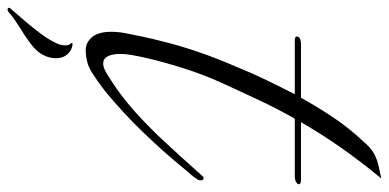

<svg xmlns="http://www.w3.org/2000/svg" viewBox="-350 -352 1003 495"><g transform="rotate(90 151.5 -104.5)"><path d="M33 176Q14 176 0 160Q-14 144 -14 110Q-14 91 -10 71Q-8 61 -2 32Q4 3 12 -27Q21 -64 37 -111.5Q53 -159 76 -212Q93 -254 111 -291Q129 -328 147 -363H9Q-2 -363 -2 -368Q-2 -379 20 -379H156Q181 -424 208 -464Q235 -504 268 -539Q285 -559 299.5 -567Q314 -575 329.5 -578.5Q345 -582 364 -586Q318 -530 283.5 -480.5Q249 -431 219 -379H367Q379 -379 379 -373Q379 -370 373.5 -366.5Q368 -363 357 -363H210Q186 -321 164 -274.5Q142 -228 117 -173Q96 -127 79.5 -74.5Q63 -22 53 22Q43 66 43 85Q43 131 68 131Q80 131 98 119Q137 95 168 69.5Q199 44 227 16Q242 2 262.5 -20Q283 -42 304 -65Q325 -88 341 -106L358 -125Q361 -128 363 -128Q369 -128 369 -120Q369 -115 365 -110Q360 -102 354 -95Q347 -88 341 -80Q298 -27 246 27Q194 81 139 126Q116 144 91 160Q66 176 33 176ZM-75 376Q-77 373 -75 371L-42 333Q-25 313 -8.5 291Q8 269 18 246Q19 242 20 237.5Q21 233 21 229Q21 221 18 217Q12 210 17 210Q27 210 37 217Q54 229 54 253Q54 265 50 276Q42 298 21 314.5Q0 331 -19 342Q-27 347 -41 356.5Q-55 366 -58 369Q-70 381 -75 376Z"/></g></svg>

Font: Birthstone Bounce
Style: Regular
Weight: 400
Designer: Robert E. Leuschke
Foundry: Rob Leuschke
Version: Version 1.010; ttfautohint (v1.8.3)